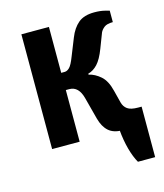

<svg xmlns="http://www.w3.org/2000/svg" viewBox="-101 -587 692 808"><g transform="rotate(-15 245.0 -182.5)"><path d="M65 0V-500H185V-300H200Q211 -300 221.5 -310.5Q232 -321 245 -355L275 -430Q290 -468 315 -489Q340 -510 385 -510Q411 -510 430.5 -505Q450 -500 450 -500V-450Q424 -450 412 -440.5Q400 -431 395 -420L370 -355Q354 -313 335.5 -293Q317 -273 294 -267V-263Q321 -257 345 -236Q369 -215 380 -170L394 -115Q399 -96 413.5 -85.5Q428 -75 460 -75V0Q460 0 433.5 0Q407 0 370 0Q333 0 311.5 -19Q290 -38 280 -75L255 -170Q241 -225 200 -225H185V0ZM400 145Q385 119 374.5 80.5Q364 42 360 -3L395 -75H475V145Z"/></g></svg>

Font: Cuprum
Style: Regular
Weight: 400
Designer: Jovanny Lemonad
Foundry: Jovanny Lemonad
Version: Version 3.000